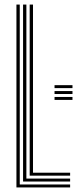

<svg xmlns="http://www.w3.org/2000/svg" viewBox="-20 -820 344 840"><path d="M51.9 0V-800H66.4V-12.9H286.8V0ZM80.9 -25.8V-800H95.4V-38.7H286.8V-25.8ZM109.9 -51.5V-800H124.4V-64.4H286.8V-51.5ZM218.6 -395.8H297.1V-382.9H218.6ZM218.6 -421.6H297.1V-408.7H218.6ZM218.6 -447.4H297.1V-434.5H218.6Z"/></svg>

Font: Big Shoulders Inline Thin
Style: Regular
Weight: 100
Designer: Patric King
Foundry: XO Type Co
Version: Version 2.002